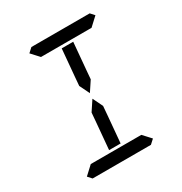

<svg xmlns="http://www.w3.org/2000/svg" viewBox="-223 -1164 1261 1329"><g transform="rotate(-30 408.0 -500.0)"><path d="M377 -673 396 -887H488L487 -876L469 -673L463 -601L410 -521L371 -601ZM424 -157 420 -113H328L347 -327L353 -399L406 -479L445 -399L439 -327ZM185 -969 219 -1000H685L713 -969L646 -907H626H490H398H262H242ZM631 -31 597 0H131L103 -31L170 -93H190H326H418H554H574Z"/></g></svg>

Font: DSEG14 Classic
Style: Italic
Weight: 400
Italic angle: -5°
Designer: Keshikan(Twitter:@keshinomi_88pro)
Version: Version 0.46